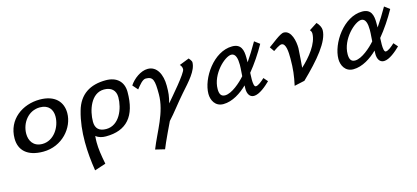

<svg xmlns="http://www.w3.org/2000/svg" viewBox="-62 -950 3738 1722"><g transform="rotate(-15 1807.5 -89.5)"><path d="M29 -170C29 -62 100 10 248 10C425 10 545 -134 545 -270C545 -374 477 -450 336 -450C177 -450 29 -348 29 -170ZM141 -184C141 -285 212 -382 320 -382C402 -382 435 -329 435 -268C435 -167 364 -59 259 -59C174 -59 141 -121 141 -184Z M630 24C630 113 639 203 653 292L757 258C740 172 731 112 731 53C731 34 732 14 734 -6C760 16 793 23 827 23C1018 23 1116 -86 1116 -312C1116 -408 1054 -464 954 -464C809 -464 706 -402 666 -259C640 -168 630 -73 630 24ZM747 -134C747 -237 795 -388 917 -388C984 -388 1024 -352 1024 -288C1024 -183 969 -40 846 -40C780 -40 747 -72 747 -134Z M1172 -357 1214 -309C1242 -344 1274 -386 1304 -386C1374 -386 1382 -348 1382 -220C1382 -50 1280 100 1221 251L1308 272C1327 220 1415 38 1415 38C1471 -22 1529 -102 1592 -173C1669 -260 1747 -342 1747 -419C1747 -433 1723 -460 1723 -460L1631 -424C1631 -424 1650 -411 1650 -380C1650 -345 1488 -161 1450 -116C1467 -183 1470 -207 1470 -276C1470 -378 1429 -465 1343 -465C1278 -465 1208 -412 1172 -357Z M1812 -107C1812 -49 1843 16 1919 16C2004 16 2087 -40 2145 -97C2145 -97 2144 -80 2144 -64C2144 -25 2160 16 2203 16C2254 16 2319 -41 2358 -79L2325 -117C2298 -92 2264 -63 2241 -63C2225 -63 2221 -98 2221 -133C2221 -158 2223 -193 2223 -193C2276 -257 2333 -341 2377 -421L2329 -457C2294 -395 2259 -340 2225 -290V-334C2225 -404 2210 -464 2127 -464C1954 -464 1812 -251 1812 -107ZM1903 -127C1903 -268 2041 -394 2100 -394C2142 -394 2152 -341 2152 -287C2152 -245 2146 -202 2146 -182C2103 -133 2017 -56 1954 -56C1914 -56 1903 -86 1903 -127Z M2452 -368 2481 -326C2497 -337 2540 -367 2559 -367C2602 -367 2605 -283 2605 -224C2605 -127 2597 -65 2578 23L2674 2C2829 -148 2950 -290 2950 -396C2950 -420 2935 -449 2913 -471L2839 -423C2839 -423 2853 -410 2853 -391C2853 -296 2766 -190 2685 -116C2685 -116 2698 -269 2698 -295C2698 -357 2678 -464 2606 -464C2571 -464 2485 -389 2452 -368Z M3019 -107C3019 -49 3050 16 3126 16C3211 16 3294 -40 3352 -97C3352 -97 3351 -80 3351 -64C3351 -25 3367 16 3410 16C3461 16 3526 -41 3565 -79L3532 -117C3505 -92 3471 -63 3448 -63C3432 -63 3428 -98 3428 -133C3428 -158 3430 -193 3430 -193C3483 -257 3540 -341 3584 -421L3536 -457C3501 -395 3466 -340 3432 -290V-334C3432 -404 3417 -464 3334 -464C3161 -464 3019 -251 3019 -107ZM3110 -127C3110 -268 3248 -394 3307 -394C3349 -394 3359 -341 3359 -287C3359 -245 3353 -202 3353 -182C3310 -133 3224 -56 3161 -56C3121 -56 3110 -86 3110 -127Z"/></g></svg>

Font: KpSans
Style: BoldItalic
Weight: 700
Italic angle: -11°
Version: Version 0.66